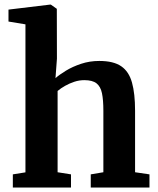

<svg xmlns="http://www.w3.org/2000/svg" viewBox="-20 -840 706 860"><path d="M94 -68V-731L18 -743.5V-797L205 -819.5H207.5L234.5 -800.5L235 -577L228.5 -490Q246 -505.5 275.5 -523.5Q305 -541.5 343.2 -554.2Q381.5 -567 424.5 -567Q488.5 -567 523 -543.2Q557.5 -519.5 571.2 -470.2Q585 -421 585 -344V-68.5L649.5 -59V0H386.5V-59L443 -68.5V-344Q443 -392 436.8 -422.2Q430.5 -452.5 412.2 -466.8Q394 -481 357.5 -481Q335 -481 313 -473.8Q291 -466.5 271.5 -455.5Q252 -444.5 238 -432.5V-68.5L298 -59V0H37.5V-59Z"/></svg>

Font: Merriweather 20pt
Style: Bold
Weight: 700
Version: Version 2.100